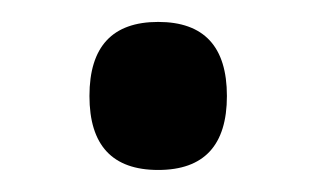

<svg xmlns="http://www.w3.org/2000/svg" viewBox="-20 -149 290 176"><path d="M188 -61Q188 6.8 125 6.8Q62 6.8 62 -61Q62 -128.9 125 -128.9Q188 -128.9 188 -61Z"/></svg>

Font: Chattogram
Style: Regular
Weight: 400
Designer: Indian Type Foundry
Foundry: Monotype Imaging Inc.
Version: Version 1.01